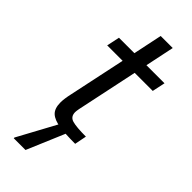

<svg xmlns="http://www.w3.org/2000/svg" viewBox="-273 -696 924 924"><g transform="rotate(45 189.5 -234.0)"><path d="M281 0Q215 0 173 -6Q131 -12 110.5 -31Q90 -50 90 -91Q90 -116 99 -156L160 -444H55L69 -510H174L205 -658H287L256 -510H379L365 -444H242L181 -155Q179 -148 176 -131.5Q173 -115 173 -108Q173 -77 200.5 -69Q228 -61 293 -61ZM53 190V185L163 -18H220L219 -13L133 190Z"/></g></svg>

Font: Saira
Style: Italic
Weight: 400
Italic angle: -12°
Designer: Hector Gatti with collaboration of the Omnibus-Type team
Foundry: Omnibus-Type
Version: Version 1.100; ttfautohint (v1.8.3)